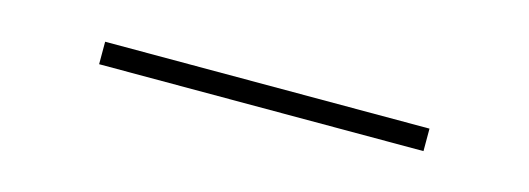

<svg xmlns="http://www.w3.org/2000/svg" viewBox="-18 -446 636 231"><g transform="rotate(15 300.0 -330.0)"><path d="M98 -316V-344H502V-316Z"/></g></svg>

Font: Source Code Pro ExtraLight ExtraLight
Style: Regular
Weight: 250
Monospace: yes
Version: Version 1.018;hotconv 1.0.116;makeotfexe 2.5.65601